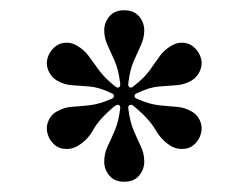

<svg xmlns="http://www.w3.org/2000/svg" viewBox="-20 -770 484 374"><path d="M222 -416Q203 -416 193 -428Q183 -440 183 -455Q183 -471 189.5 -484.5Q196 -498 203.5 -515.5Q211 -533 214 -558Q215 -564 211.5 -565.5Q208 -567 203 -563Q173 -538 161.5 -517Q150 -496 130 -485Q117 -478 102 -480.5Q87 -483 77 -499Q68 -516 73 -531Q78 -546 91 -553Q105 -561 120.5 -562Q136 -563 154.5 -565Q173 -567 196 -577Q202 -579 202 -583Q202 -587 196 -589Q173 -600 154.5 -601.5Q136 -603 120.5 -604Q105 -605 91 -613Q78 -621 73 -636Q68 -651 77 -667Q87 -683 102 -686Q117 -689 130 -681Q144 -673 153 -660.5Q162 -648 173 -633Q184 -618 204 -602Q209 -598 212 -600Q215 -602 214 -608Q211 -634 203.5 -651Q196 -668 189.5 -682Q183 -696 183 -711Q183 -726 193 -738Q203 -750 222 -750Q241 -750 251 -738Q261 -726 261 -711Q261 -696 254.5 -682Q248 -668 240.5 -651Q233 -634 230 -608Q229 -602 232.5 -600Q236 -598 240 -602Q261 -618 271.5 -633Q282 -648 291 -660.5Q300 -673 314 -681Q327 -689 342 -686Q357 -683 367 -667Q376 -651 371 -636Q366 -621 353 -613Q339 -605 323.5 -604Q308 -603 289.5 -601.5Q271 -600 248 -589Q242 -587 242 -583Q242 -579 248 -577Q271 -567 289.5 -565Q308 -563 323.5 -562Q339 -561 353 -553Q366 -546 371 -531Q376 -516 367 -499Q357 -483 342 -480.5Q327 -478 314 -485Q295 -496 283 -517Q271 -538 241 -563Q237 -567 233 -565.5Q229 -564 230 -558Q233 -533 240.5 -515.5Q248 -498 254.5 -484.5Q261 -471 261 -455Q261 -440 251 -428Q241 -416 222 -416Z"/></svg>

Font: Instrument Serif
Style: Regular
Weight: 400
Designer: Rodrigo Fuenzalida
Foundry: fragTYPE
Version: Version 1.000; ttfautohint (v1.8.4.7-5d5b);gftools[0.9.27]